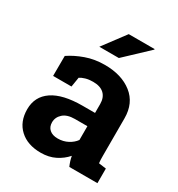

<svg xmlns="http://www.w3.org/2000/svg" viewBox="-177 -848 902 973"><g transform="rotate(30 274.5 -361.0)"><path d="M36.1 0ZM367.2 0Q361.3 -13.2 356.9 -27.1Q352.5 -41 350.1 -55.2Q324.7 -25.9 288.3 -7.8Q252 10.3 205.1 10.3Q127.4 10.3 81.8 -32Q36.1 -74.2 36.1 -147Q36.1 -221.2 95.7 -261.7Q155.3 -302.2 270.5 -302.2H343.3V-354Q343.3 -392.1 321.3 -413.1Q299.3 -434.1 256.3 -434.1Q231.9 -434.1 212.9 -428.5Q193.8 -422.9 182.1 -415L172.9 -358.4H65.4L65.9 -475.6Q105 -502 155.5 -520Q206.1 -538.1 265.6 -538.1Q363.8 -538.1 425 -490Q486.3 -441.9 486.3 -353V-134.8Q486.3 -122.6 486.6 -111.8Q486.8 -101.1 488.3 -91.3L531.7 -85.4V0ZM243.7 -95.2Q275.9 -95.2 302.2 -109.1Q328.6 -123 343.3 -144V-224.6H270.5Q225.1 -224.6 201.7 -203.4Q178.2 -182.1 178.2 -152.3Q178.2 -125.5 195.6 -110.4Q212.9 -95.2 243.7 -95.2ZM291.5 -733.4H442.4L443.4 -730.5L308.6 -603.5H194.3Z"/></g></svg>

Font: TypoPRO Roboto Slab
Style: Bold
Weight: 700
Designer: Google
Version: Version 1.100263; 2013; ttfautohint (v0.94.20-1c74) -l 8 -r 